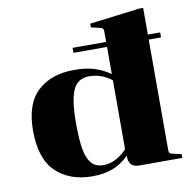

<svg xmlns="http://www.w3.org/2000/svg" viewBox="-82 -812 910 907"><g transform="rotate(-10 373.0 -359.0)"><path d="M463 -602V-652Q463 -663 458.5 -667Q454 -671 439 -674L404 -682V-700L644 -730H663V-602H722V-578H663V-48Q663 -37 667.5 -33Q672 -29 687 -26L722 -18V0H516Q489 0 477 -14Q465 -28 465 -56Q401 12 291 12Q181 12 115.5 -51Q50 -114 50 -248Q50 -377 115 -437.5Q180 -498 291 -498Q351 -498 391.5 -484Q432 -470 463 -448V-578H302V-602ZM463 -87V-418Q415 -456 355 -456Q300 -456 278 -407.5Q256 -359 256 -248Q256 -169 264.5 -122.5Q273 -76 293.5 -53.5Q314 -31 350 -31Q409 -31 463 -87Z"/></g></svg>

Font: Chonburi
Style: Regular
Weight: 400
Designer: Thanarat Vachiruckul and Stawix Ruecha
Foundry: Cadson Demak & Katatrad
Version: Version 1.000